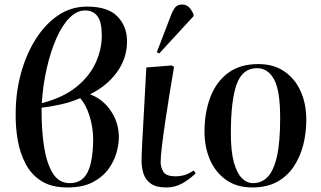

<svg xmlns="http://www.w3.org/2000/svg" viewBox="-20 -811 1412 845"><path d="M276 14Q207 14 162.5 -14Q118 -42 93 -89.5Q68 -137 58 -194.5Q48 -252 49 -311Q49 -403 72 -487.5Q95 -572 137 -638.5Q179 -705 236 -743.5Q293 -782 363 -782Q455 -782 497 -738.5Q539 -695 539 -629Q539 -554 494.5 -493Q450 -432 376 -396Q433 -375 468.5 -322Q504 -269 503 -204Q503 -177 493 -140Q483 -103 458 -68Q433 -33 389 -9.5Q345 14 276 14ZM164 -357Q257 -381 315 -427.5Q373 -474 400.5 -533.5Q428 -593 428 -655Q428 -714 409 -739.5Q390 -765 355 -765Q318 -765 285.5 -732Q253 -699 228 -642Q203 -585 186 -511.5Q169 -438 164 -357ZM287 -5Q341 -5 365 -52Q389 -99 390 -195Q390 -251 374 -301Q358 -351 333 -379Q291 -361 245.5 -351Q200 -341 163 -337Q162 -243 173.5 -168Q185 -93 212 -49Q239 -5 287 -5Z M712 14Q667 14 643.5 -3Q620 -20 611.5 -47Q603 -74 603 -104Q603 -126 606 -185.5Q609 -245 614 -330Q619 -415 624 -514L735 -523L746 -517Q737 -465 727 -403Q717 -341 708 -280.5Q699 -220 693 -171.5Q687 -123 687 -97Q687 -75 699 -55Q711 -35 754 -35Q772 -35 790.5 -40Q809 -45 833 -61L841 -48Q813 -21 781.5 -3.5Q750 14 712 14ZM681 -576 670 -581 733 -745Q742 -768 752 -779.5Q762 -791 781 -791Q800 -791 812 -779Q824 -767 832 -747V-740Z M1091 14Q1021 14 974 -20Q927 -54 903.5 -109.5Q880 -165 880 -231Q880 -314 905 -381.5Q930 -449 982.5 -489Q1035 -529 1117 -529Q1184 -529 1231 -497Q1278 -465 1303 -410Q1328 -355 1328 -283Q1328 -226 1314.5 -173Q1301 -120 1272.5 -77.5Q1244 -35 1199 -10.5Q1154 14 1091 14ZM1093 -5Q1132 -5 1158.5 -33Q1185 -61 1199 -123.5Q1213 -186 1213 -292Q1213 -413 1186 -462Q1159 -511 1111 -511Q1047 -511 1021.5 -440Q996 -369 996 -225Q996 -144 1009.5 -96Q1023 -48 1045 -26.5Q1067 -5 1093 -5Z"/></svg>

Font: Literata 72pt Medium
Style: Italic
Weight: 500
Italic angle: -2°
Designer: Latin by Veronika Burian and Jose Scaglione. Greek by Irene Vlachou. Cyrillic by Vera Evstafieva
Foundry: TypeTogether
Version: Version 3.002